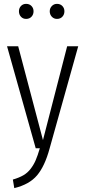

<svg xmlns="http://www.w3.org/2000/svg" viewBox="-20 -760 436 984"><path d="M113.8 -740.2Q130.9 -740.2 141.4 -729.2Q151.9 -718.3 151.9 -702.1Q151.9 -685.5 141.4 -674.3Q130.9 -663.1 113.8 -663.1Q97.7 -663.1 87.4 -674.3Q77.1 -685.5 77.1 -702.1Q77.1 -718.3 87.4 -729.2Q97.7 -740.2 113.8 -740.2ZM272 -740.2Q289.1 -740.2 299.6 -729.2Q310.1 -718.3 310.1 -702.1Q310.1 -685.5 299.6 -674.3Q289.1 -663.1 272 -663.1Q256.3 -663.1 245.6 -674.3Q234.9 -685.5 234.9 -702.1Q234.9 -717.8 245.6 -729Q256.3 -740.2 272 -740.2ZM380.9 -522.9 233.9 2Q209.5 91.8 169.9 138.7Q130.4 185.5 53.2 204.1L45.9 160.2Q78.1 150.9 99.9 138.2Q121.6 125.5 137.2 105Q152.8 84.5 162.8 61.3Q172.9 38.1 184.1 0H163.1L16.1 -522.9H73.2L200.2 -42L324.2 -522.9Z"/></svg>

Font: Fira Sans Compressed Light
Style: Regular
Weight: 300
Width: 1
Designer: Carrois Corporate & Edenspiekermann AG
Foundry: Carrois Corporate GbR & Edenspiekermann AG
Version: Version 4.203;PS 004.203;hotconv 1.0.88;makeotf.lib2.5.64775